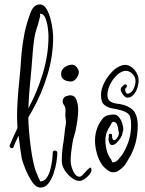

<svg xmlns="http://www.w3.org/2000/svg" viewBox="-20 -750 657 867"><path d="M162 97Q146 97 132 80Q118 63 106.5 39.5Q95 16 87.5 -5.5Q80 -27 78 -36Q75 -56 71 -82.5Q67 -109 64 -137Q58 -125 52 -112.5Q46 -100 41 -86Q40 -81 34 -81Q29 -81 25.5 -85Q22 -89 24 -94Q32 -114 41 -133.5Q50 -153 59 -172Q58 -189 57.5 -203.5Q57 -218 57 -230Q58 -296 65.5 -368.5Q73 -441 77 -506Q82 -558 91 -601.5Q100 -645 118 -693Q132 -730 160 -730Q177 -730 188.5 -712Q200 -694 207 -668.5Q214 -643 217 -619Q220 -595 220 -583Q220 -496 194 -411Q168 -326 128 -255L108 -220Q108 -195 111 -159Q114 -123 119 -84.5Q124 -46 131.5 -13Q139 20 149 40Q151 44 152.5 49.5Q154 55 158 60Q160 63 160 66Q160 69 161 69Q179 69 190 54Q201 39 207 16.5Q213 -6 215.5 -27Q218 -48 218 -60Q218 -70 228 -70Q238 -70 239 -60Q239 -45 235 -19Q231 7 222 33.5Q213 60 198.5 78.5Q184 97 162 97ZM108 -259 110 -264Q148 -335 173.5 -419Q199 -503 199 -587Q199 -600 196 -624Q193 -648 185 -668Q177 -688 161 -688Q160 -688 160 -687.5Q160 -687 160 -687Q160 -685 161 -682Q162 -679 161 -676Q158 -666 156 -656Q154 -646 152 -641Q139 -604 134.5 -574Q130 -544 127 -503Q123 -445 116.5 -381.5Q110 -318 108 -259Z M339 67Q322 67 303 52.5Q284 38 271.5 17.5Q259 -3 259 -22Q259 -46 261 -67.5Q263 -89 267 -111Q270 -130 271.5 -148Q273 -166 277 -188Q279 -199 277 -210Q275 -221 275 -234Q275 -240 275.5 -244Q276 -248 276 -252Q276 -257 275 -262Q274 -267 269 -276Q263 -282 263 -292Q263 -301 269 -309Q275 -317 287 -317Q288 -317 287.5 -318Q287 -319 288 -319Q315 -323 324 -302Q333 -281 333 -254Q333 -232 330 -211.5Q327 -191 325 -180Q322 -158 316 -140.5Q310 -123 307 -103Q304 -83 301.5 -63Q299 -43 299 -22Q299 -10 304 6.5Q309 23 318 35.5Q327 48 339 48Q346 48 355.5 37.5Q365 27 374.5 17Q384 7 389 7Q393 7 393 17V18Q393 27 383.5 38.5Q374 50 361.5 58.5Q349 67 339 67ZM301 -382Q281 -382 268.5 -390.5Q256 -399 256 -416Q256 -434 270.5 -445.5Q285 -457 305 -458Q317 -458 326 -447Q335 -436 336 -425Q336 -411 325 -396.5Q314 -382 301 -382Z M490 28Q478 28 463.5 16.5Q449 5 443 -3Q425 -28 417 -58.5Q409 -89 409 -114Q409 -170 441 -211Q451 -225 465.5 -229Q480 -233 493 -233Q507 -233 517 -221Q527 -209 532 -193Q537 -177 537 -164L533 -150Q533 -141 525 -128Q517 -115 506.5 -105Q496 -95 486 -95Q473 -95 470 -120V-122Q470 -126 471 -130Q472 -134 471 -138Q471 -146 479 -146Q486 -146 486 -138Q486 -117 495 -117Q502 -117 509.5 -128Q517 -139 517 -150L514 -164Q514 -175 508.5 -187.5Q503 -200 492 -200Q487 -200 484.5 -195Q482 -190 479 -184Q468 -169 462 -152.5Q456 -136 456 -115Q456 -93 462 -70.5Q468 -48 481 -31Q483 -29 484.5 -23Q486 -17 490 -17Q503 -17 513.5 -29Q524 -41 531 -50Q550 -79 561 -113Q572 -147 572 -184Q572 -213 565.5 -227.5Q559 -242 530 -251Q509 -257 487.5 -260.5Q466 -264 451 -276.5Q436 -289 436 -321Q436 -347 450 -375Q464 -403 485.5 -425.5Q507 -448 531 -455Q539 -457 544 -457Q568 -457 587 -435Q606 -413 606 -387Q606 -371 600 -352.5Q594 -334 582.5 -321.5Q571 -309 555 -309Q545 -309 535.5 -322.5Q526 -336 525 -343Q525 -354 529.5 -357Q534 -360 539 -366Q542 -369 545 -369Q550 -369 552.5 -365.5Q555 -362 551 -357L553 -358Q549 -354 547 -351.5Q545 -349 545 -344Q545 -340 548 -333.5Q551 -327 555 -327Q572 -327 582 -346.5Q592 -366 592 -384Q592 -402 578.5 -416Q565 -430 548 -430Q542 -430 539 -429Q520 -424 503 -406Q486 -388 475.5 -365Q465 -342 465 -321Q465 -301 477.5 -292.5Q490 -284 507.5 -282Q525 -280 539 -276Q575 -265 588.5 -242.5Q602 -220 602 -184Q602 -97 560 -31Q555 -23 550 -14Q545 -5 537 3Q527 13 515.5 20.5Q504 28 490 28Z"/></svg>

Font: Ruge Boogie
Style: Regular
Weight: 400
Designer: Robert E. Leuschke
Foundry: Robert E. Leuschke
Version: Version 1.010; ttfautohint (v1.8.3)